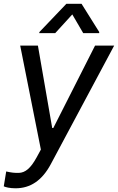

<svg xmlns="http://www.w3.org/2000/svg" viewBox="-28 -785 620 1009"><path d="M53.6 204.5C130.7 204.5 192.5 164.8 239.3 77.1L572.1 -545.5H471.6L252.1 -112.2H246.4L171.2 -545.5H78.1L186.8 1.1L164.4 42.3C132.8 99.8 105.1 122.2 71 123.6C47.2 123.9 34.1 122.5 4.6 116.1L-8.2 194.2C0.7 198.9 24.5 204.5 53.6 204.5ZM178.3 -610.8H262.1L351.9 -709.2L409.4 -610.8H492.9L493.6 -616.5L400.6 -764.9H320.7L179 -616.5Z"/></svg>

Font: Margiela Sans Text
Style: Italic
Weight: 400
Italic angle: -9.39999°
Designer: Stefan Endress, Andreas Faust
Version: Version 1.100;FEAKit 1.0